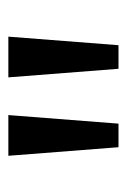

<svg xmlns="http://www.w3.org/2000/svg" viewBox="56 -982 297 448"><g transform="rotate(-90 204.0 -757.5)"><path d="M85 -629 65 -886H160L140 -629ZM268 -629 248 -886H343L323 -629Z"/></g></svg>

Font: Noto Sans Kannada UI
Style: Regular
Weight: 400
Designer: Jelle Bosma - Monotype Design Team
Foundry: Monotype Imaging Inc.
Version: Version 2.006